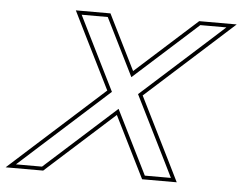

<svg xmlns="http://www.w3.org/2000/svg" viewBox="-116 -655 943 748"><g transform="rotate(5 356.0 -281.5)"><path d="M420.9 -294 544.8 -45 576.9 20H474.9L467.5 5L350.4 -230.3L89.5 5L72.9 20H-29.1L42.8 -45L318.8 -294L207.4 -518L175.2 -583H277.2L284.7 -568L389.3 -357.6L622.7 -568L639.2 -583H741.2L669.4 -518ZM439.4 -290.4 679.4 -506.9 780.2 -598H633.5L612.6 -579.1L393.9 -381.9L298.1 -574.6L286.6 -598H151.1L193.9 -511.3L300.3 -297.5L32.7 -56.1L-68.1 35H78.7L99.5 16.1L345.8 -206L454 11.6L465.6 35H601L558.2 -51.7Z"/></g></svg>

Font: Nordica Plus
Style: NordicaClassicLightOblOl
Weight: 300
Version: Version 1.01